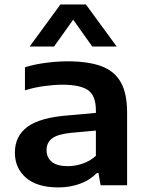

<svg xmlns="http://www.w3.org/2000/svg" viewBox="-20 -828 658 858"><path d="M241.5 9.5Q145.5 9.5 96 -33.8Q46.5 -77 46.5 -146Q46.5 -220 103 -261.5Q159.5 -303 286 -312.5L408.5 -323.5V-334.5Q408.5 -401 373.2 -425.2Q338 -449.5 259 -449.5Q224 -449.5 178.8 -443.5Q133.5 -437.5 91.5 -424.5V-527.5Q135.5 -541 186.5 -547.5Q237.5 -554 281.5 -554Q372.5 -554 431.5 -532.8Q490.5 -511.5 519.2 -461.5Q548 -411.5 548 -324.5V0H429.5L420 -55H413Q383 -23.5 337.8 -7Q292.5 9.5 241.5 9.5ZM188 -157.5Q188 -124.5 211.2 -105Q234.5 -85.5 283 -85.5Q316.5 -85.5 349.2 -96.8Q382 -108 408.5 -131.5V-244.5L298 -234.5Q237.5 -228.5 212.8 -209.5Q188 -190.5 188 -157.5ZM112.5 -620 250 -808H364L501.5 -620H392.5L307 -740L221.5 -620Z"/></svg>

Font: Encode Sans Exp SmBold
Style: Regular
Weight: 600
Width: 7
Designer: Multiple Designers
Foundry: Impallari Type
Version: Version 3.002; ttfautohint (v1.8.3) -l 8 -r 50 -G 200 -x 14 